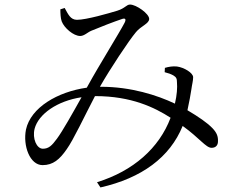

<svg xmlns="http://www.w3.org/2000/svg" viewBox="-20 -762 1040 843"><path d="M704 -464 703 -445C719 -441 730 -437 741 -431C754 -423 757 -417 757 -400C759 -378 757 -345 748 -307C670 -344 555 -381 424 -381H419L421 -385C462 -457 545 -583 577 -621C599 -648 635 -658 635 -679C635 -702 578 -742 551 -742C535 -742 530 -726 495 -715C459 -704 359 -675 318 -675C289 -675 279 -700 264 -727L245 -721C245 -704 246 -681 251 -668C262 -639 303 -604 332 -604C350 -604 364 -620 381 -627C419 -643 481 -667 517 -679C530 -683 535 -678 527 -662C503 -616 413 -472 366 -386L361 -377C233 -359 115 -290 94 -193C80 -122 111 -37 167 -37C213 -37 242 -62 273 -107C302 -147 353 -256 397 -340H399C557 -340 659 -290 729 -245C679 -112 565 -11 406 38L421 61C602 20 726 -71 782 -209C857 -155 884 -113 909 -113C928 -113 937 -125 937 -141C938 -163 932 -179 913 -199C890 -223 852 -249 803 -278C811 -313 817 -349 820 -368C823 -391 828 -407 828 -423C828 -442 788 -466 757 -470C740 -472 720 -469 704 -464ZM338 -335C300 -267 254 -185 230 -153C208 -123 194 -109 168 -109C141 -109 121 -154 132 -197C149 -261 231 -319 338 -335Z"/></svg>

Font: Noto Serif CJK TC
Style: Regular
Weight: 400
Designer: Ryoko NISHIZUKA 西塚涼子 (kana & ideographs); Frank Grießhammer (Latin, Greek & Cyrillic); Wenlong ZHANG 张文龙 (bopomofo); San
Foundry: Adobe
Version: Version 2.001;hotconv 1.1.0;makeotfexe 2.6.0